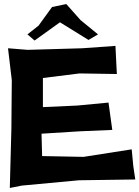

<svg xmlns="http://www.w3.org/2000/svg" viewBox="-20 -895 686 946"><path d="M115.2 -725.6 150.4 -695.3 275.4 -785.2 416 -698.2 462.9 -725.6 377 -795.9 306.6 -875 236.3 -860.4 169.9 -768.6ZM116.2 -649.4 19.5 -657.2 38.1 -500 36.1 -260.7 28.3 31.2 86.9 19.5 369.1 -6.8 646.5 -10.7 636.7 -77.1 628.9 -159.2 391.6 -122.1 187.5 -126 184.6 -236.3 372.1 -248 533.2 -254.9 514.6 -389.6 361.3 -375 191.4 -367.2V-510.7L372.1 -533.2L555.7 -530.3L548.8 -668.9L384.8 -657.2Z"/></svg>

Font: MaokenAssortedSans-Lite
Style: Lite
Weight: 400
Version: Version 1.400